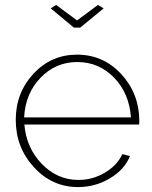

<svg xmlns="http://www.w3.org/2000/svg" viewBox="-20 -750 619 780"><path d="M208 -730 293 -667 378 -730 401 -716 306 -638H280L186 -716ZM297 10Q192 10 118 -70.5Q44 -151 44 -263Q44 -373 116 -450.5Q188 -528 293 -528Q399 -528 472 -449.5Q545 -371 546 -260Q546 -249 545 -244H79Q87 -149 150 -84Q213 -19 299 -19Q356 -19 406 -48.5Q456 -78 477 -124L508 -116Q486 -61 426.5 -25.5Q367 10 297 10ZM78 -273H512Q505 -371 443.5 -434.5Q382 -498 294 -498Q206 -498 144.5 -434Q83 -370 78 -273Z"/></svg>

Font: Raleway-v4020 ExtraLight
Style: Regular
Weight: 275
Designer: Matt McInerney, Pablo Impallari, Rodrigo Fuenzalida
Foundry: Matt McInerney, Pablo Impallari, Rodrigo Fuenzalida
Version: Version 4.020;PS 004.020;hotconv 1.0.88;makeotf.lib2.5.64775